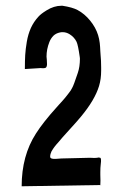

<svg xmlns="http://www.w3.org/2000/svg" viewBox="-20 -651 431 671"><path d="M66.9 -409.7Q66.9 -438.5 68.1 -458.7Q69.3 -479 73.7 -505.1Q78.1 -531.2 87.9 -553.2Q97.7 -574.7 114.3 -592.8Q123.5 -603 142.6 -614.7Q168.5 -630.9 194.8 -630.9Q196.8 -630.9 198.2 -630.9Q233.4 -625.5 251.5 -615.7Q275.9 -602.5 294.9 -579.1Q314.5 -555.2 322.8 -528.3Q325.7 -519 326.2 -515.1Q327.6 -508.3 328.6 -500.5Q329.6 -492.7 329.8 -487.1Q330.1 -481.4 330.6 -472.2Q331.1 -464.8 331.5 -459Q333.5 -439.9 333.5 -415Q333.5 -410.6 333.5 -404.3Q333.5 -374.5 326.2 -350.6Q311.5 -301.8 263.2 -243.7Q250 -227.5 222.9 -198Q195.8 -168.5 183.1 -152.8Q181.6 -151.4 177 -146Q172.4 -140.6 170.7 -138.2Q168.9 -135.7 165.3 -130.6Q161.6 -125.5 159.9 -121.8Q158.2 -118.2 156.7 -113.3Q155.3 -108.4 155.3 -104Q154.8 -100.1 158 -98.1Q161.1 -96.2 166.5 -95.9Q171.9 -95.7 177 -95.9Q182.1 -96.2 187.7 -96.7Q193.4 -97.2 195.3 -97.2Q211.4 -97.2 244.4 -98.4Q277.3 -99.6 293.5 -99.6Q295.9 -99.6 299.8 -99.4Q303.7 -99.1 306.4 -99.1Q309.1 -99.1 312.7 -99.1Q316.4 -99.1 319.3 -99.6Q319.8 -99.6 324.7 -100.6Q327.1 -100.6 330.1 -99.6Q335 -98.1 332 -76.2Q330.6 -65.4 330.6 -48.8Q330.6 -40 330.6 -40Q331.1 -28.3 331.1 -19.5Q331.1 -10.7 330.6 -4.4L55.7 0Q55.7 -106.9 105.5 -184.1Q131.3 -224.6 178.7 -276.9Q180.7 -279.3 185.8 -284.9Q190.9 -290.5 193.4 -293.2Q195.8 -295.9 200.4 -301Q205.1 -306.2 207.8 -309.6Q210.4 -313 214.4 -317.9Q218.3 -322.8 221.2 -326.7Q224.1 -330.6 227.5 -335.4Q229 -338.4 232.9 -345.2Q237.3 -352.5 252 -396.5Q259.3 -418 259.3 -445.8Q259.3 -449.2 258.8 -451.2Q252.9 -493.7 247.6 -504.9Q239.7 -521 223.6 -531.2Q211.9 -538.6 198.7 -538.6Q193.8 -538.6 189.5 -537.6Q175.8 -534.7 167 -526.4Q157.7 -517.1 152.6 -504.2Q147.5 -491.2 145 -478.5Q142.6 -465.8 142.6 -453.1Q142.6 -451.2 143.6 -442.1Q144.5 -433.1 144.3 -426Q144 -418.9 141.6 -416Q140.1 -414.1 137.5 -413.3Q134.8 -412.6 132.3 -412.6Q129.9 -412.6 126.2 -412.8Q122.6 -413.1 121.6 -413.1Q112.3 -412.6 94.2 -411.4Q76.2 -410.2 66.9 -409.7Z"/></svg>

Font: LaylaThuluth
Style: Regular
Weight: 400
Version: Version 2.0